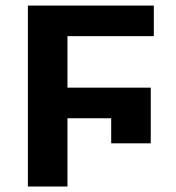

<svg xmlns="http://www.w3.org/2000/svg" viewBox="-20 -679 640 699"><path d="M384.8 -157.2V-248.5H225.6V0H81.5V-658.7H540V-547.4H225.6V-359.9H528.8V-157.2Z"/></svg>

Font: Cousine
Style: Bold
Weight: 700
Monospace: yes
Designer: Steve Matteson
Foundry: Ascender Corporation
Version: Version 1.20